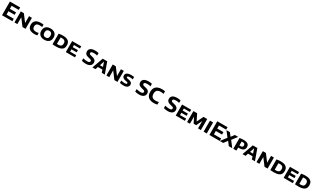

<svg xmlns="http://www.w3.org/2000/svg" viewBox="892 -4865 14769 8988"><g transform="rotate(30 8276.5 -370.5)"><path d="M72 0V-740H626V-608.5H240V-131.5H631V0ZM163.5 -313V-444H574.5V-313Z M745 0V-595H911.5L1213 -194.5H1189.5V-595H1345V0H1179L877 -400.5H901V0Z M1824.5 7.5Q1705.5 7.5 1623.5 -25.2Q1541.5 -58 1499 -125.5Q1456.5 -193 1456.5 -296.5Q1456.5 -394 1499.5 -462.5Q1542.5 -531 1626 -566.8Q1709.5 -602.5 1831 -602.5Q1868 -602.5 1904.8 -599.5Q1941.5 -596.5 1975.5 -589V-459.5Q1945 -465.5 1912.5 -469Q1880 -472.5 1845 -472.5Q1771.5 -472.5 1724.8 -453.8Q1678 -435 1655.8 -396Q1633.5 -357 1633.5 -297.5Q1633.5 -236.5 1655.5 -197.8Q1677.5 -159 1723 -140.8Q1768.5 -122.5 1838.5 -122.5Q1874.5 -122.5 1908.8 -127.2Q1943 -132 1975.5 -140V-10.5Q1943 -2 1903.5 2.8Q1864 7.5 1824.5 7.5Z M2356.5 7.5Q2255 7.5 2180.8 -27.2Q2106.5 -62 2065.8 -130.2Q2025 -198.5 2025 -297Q2025 -396 2065.8 -464.2Q2106.5 -532.5 2180.8 -567.5Q2255 -602.5 2356.5 -602.5Q2458 -602.5 2532.5 -567.5Q2607 -532.5 2647.5 -464Q2688 -395.5 2688 -297Q2688 -199 2647.2 -130.8Q2606.5 -62.5 2532 -27.5Q2457.5 7.5 2356.5 7.5ZM2356.5 -118.5Q2407.5 -118.5 2443.2 -137.2Q2479 -156 2497.8 -195.2Q2516.5 -234.5 2516.5 -294.5Q2516.5 -357.5 2497.5 -398Q2478.5 -438.5 2442.5 -457.5Q2406.5 -476.5 2356.5 -476.5Q2306.5 -476.5 2270.8 -458Q2235 -439.5 2216 -400.5Q2197 -361.5 2197 -300.5Q2197 -236.5 2215.8 -196.2Q2234.5 -156 2270 -137.2Q2305.5 -118.5 2356.5 -118.5Z M2998 6Q2952 6 2899 3.5Q2846 1 2799.5 -4.5V-578.5Q2831.5 -585.5 2870.2 -590.8Q2909 -596 2949 -598.8Q2989 -601.5 3025 -601.5Q3215.5 -601.5 3312.2 -527.5Q3409 -453.5 3409 -297Q3409 -190 3363.5 -123.2Q3318 -56.5 3226.5 -25.2Q3135 6 2998 6ZM3038.5 -121Q3106.5 -121 3150.8 -139Q3195 -157 3216.8 -196Q3238.5 -235 3238.5 -298.5Q3238.5 -361 3216.2 -399.8Q3194 -438.5 3149.8 -456.8Q3105.5 -475 3038.5 -475Q3022 -475 3002.2 -473.2Q2982.5 -471.5 2968.5 -469V-123.5Q2985.5 -122.5 3003 -121.8Q3020.5 -121 3038.5 -121Z M3520.5 0V-595H4012V-476.5H3685V-118.5H4016V0ZM3610.5 -243.5V-362H3967.5V-243.5Z M4599 9.5Q4539 9.5 4482.5 0.8Q4426 -8 4377 -23V-159Q4410.5 -147.5 4449.2 -139.8Q4488 -132 4527 -128Q4566 -124 4599.5 -124Q4679 -124 4710.8 -146.8Q4742.5 -169.5 4742.5 -210Q4742.5 -244 4719 -263Q4695.5 -282 4630.5 -296L4572.5 -309.5Q4462.5 -333.5 4411 -385.8Q4359.5 -438 4359.5 -523.5Q4359.5 -630.5 4440.2 -690Q4521 -749.5 4683.5 -749.5Q4737.5 -749.5 4785.8 -743.2Q4834 -737 4872 -726.5V-591Q4834 -602.5 4786 -609.2Q4738 -616 4690 -616Q4629 -616 4593.8 -605.5Q4558.5 -595 4543 -575.8Q4527.5 -556.5 4527.5 -531Q4527.5 -498.5 4548 -480.2Q4568.5 -462 4625.5 -449L4684 -435.5Q4764.5 -418 4814.5 -389Q4864.5 -360 4887.5 -318Q4910.5 -276 4910.5 -219.5Q4910.5 -148 4873.2 -96.8Q4836 -45.5 4766.2 -18Q4696.5 9.5 4599 9.5Z M4959 0 5171.5 -595H5416.5L5629.5 0H5464L5285 -532H5301L5122.5 0ZM5129.5 -146 5167 -266H5420.5L5457.5 -146Z M5713 0V-595H5879.5L6181 -194.5H6157.5V-595H6313V0H6147L5845 -400.5H5869V0Z M6632.5 7.5Q6579 7.5 6528.5 0.8Q6478 -6 6436 -17.5V-144Q6467.5 -135.5 6502.5 -129.5Q6537.5 -123.5 6570.8 -120.2Q6604 -117 6630.5 -117Q6675.5 -117 6701 -123.5Q6726.5 -130 6736.5 -142.5Q6746.5 -155 6746.5 -172.5Q6746.5 -187 6739.5 -197.5Q6732.5 -208 6713.8 -216Q6695 -224 6659 -231L6609.5 -240Q6509 -258.5 6464 -302Q6419 -345.5 6419 -415Q6419 -469 6449.2 -511.5Q6479.5 -554 6544.2 -578.2Q6609 -602.5 6713.5 -602.5Q6756.5 -602.5 6798 -598.2Q6839.5 -594 6873 -586.5V-459.5Q6835.5 -468.5 6795.2 -473.5Q6755 -478.5 6713 -478.5Q6660 -478.5 6631.2 -471.2Q6602.5 -464 6591.5 -451.5Q6580.5 -439 6580.5 -423Q6580.5 -401.5 6595.8 -389Q6611 -376.5 6659 -366.5L6708.5 -357.5Q6779 -344.5 6823 -321.8Q6867 -299 6887.5 -264.5Q6908 -230 6908 -181Q6908 -126.5 6877.5 -84Q6847 -41.5 6786 -17Q6725 7.5 6632.5 7.5Z M7482 9.5Q7422 9.5 7365.5 0.8Q7309 -8 7260 -23V-159Q7293.5 -147.5 7332.2 -139.8Q7371 -132 7410 -128Q7449 -124 7482.5 -124Q7562 -124 7593.8 -146.8Q7625.5 -169.5 7625.5 -210Q7625.5 -244 7602 -263Q7578.5 -282 7513.5 -296L7455.5 -309.5Q7345.5 -333.5 7294 -385.8Q7242.5 -438 7242.5 -523.5Q7242.5 -630.5 7323.2 -690Q7404 -749.5 7566.5 -749.5Q7620.5 -749.5 7668.8 -743.2Q7717 -737 7755 -726.5V-591Q7717 -602.5 7669 -609.2Q7621 -616 7573 -616Q7512 -616 7476.8 -605.5Q7441.5 -595 7426 -575.8Q7410.5 -556.5 7410.5 -531Q7410.5 -498.5 7431 -480.2Q7451.5 -462 7508.5 -449L7567 -435.5Q7647.5 -418 7697.5 -389Q7747.5 -360 7770.5 -318Q7793.5 -276 7793.5 -219.5Q7793.5 -148 7756.2 -96.8Q7719 -45.5 7649.2 -18Q7579.5 9.5 7482 9.5Z M8285 9.5Q8186 9.5 8109.2 -12.8Q8032.5 -35 7979.5 -81.2Q7926.5 -127.5 7899.2 -199Q7872 -270.5 7872 -368.5Q7872 -492.5 7920.8 -577.5Q7969.5 -662.5 8063.2 -706Q8157 -749.5 8292.5 -749.5Q8338 -749.5 8380 -745Q8422 -740.5 8462.5 -731V-593Q8425.5 -602 8386.5 -606.5Q8347.5 -611 8305.5 -611Q8218.5 -611 8162 -585.8Q8105.5 -560.5 8077.5 -507.2Q8049.5 -454 8049.5 -370.5Q8049.5 -284.5 8077.2 -231.2Q8105 -178 8160.2 -153.5Q8215.5 -129 8298.5 -129Q8341 -129 8381.5 -135Q8422 -141 8462.5 -152V-14.5Q8423.5 -3 8378 3.2Q8332.5 9.5 8285 9.5Z M9032 9.5Q8972 9.5 8915.5 0.8Q8859 -8 8810 -23V-159Q8843.5 -147.5 8882.2 -139.8Q8921 -132 8960 -128Q8999 -124 9032.5 -124Q9112 -124 9143.8 -146.8Q9175.5 -169.5 9175.5 -210Q9175.5 -244 9152 -263Q9128.5 -282 9063.5 -296L9005.5 -309.5Q8895.5 -333.5 8844 -385.8Q8792.5 -438 8792.5 -523.5Q8792.5 -630.5 8873.2 -690Q8954 -749.5 9116.5 -749.5Q9170.5 -749.5 9218.8 -743.2Q9267 -737 9305 -726.5V-591Q9267 -602.5 9219 -609.2Q9171 -616 9123 -616Q9062 -616 9026.8 -605.5Q8991.5 -595 8976 -575.8Q8960.5 -556.5 8960.5 -531Q8960.5 -498.5 8981 -480.2Q9001.5 -462 9058.5 -449L9117 -435.5Q9197.5 -418 9247.5 -389Q9297.5 -360 9320.5 -318Q9343.5 -276 9343.5 -219.5Q9343.5 -148 9306.2 -96.8Q9269 -45.5 9199.2 -18Q9129.5 9.5 9032 9.5Z M9462.5 0V-595H9954V-476.5H9627V-118.5H9958V0ZM9552.5 -243.5V-362H9909.5V-243.5Z M10075 0V-595H10276.5L10460.5 -224H10441L10620 -595H10821.5V0H10666.5V-459.5H10697L10516.5 -87.5H10380.5L10191.5 -459.5H10230V0Z M10970 0V-595H11139V0Z M11282 0V-740H11836V-608.5H11450V-131.5H11841V0ZM11373.5 -313V-444H11784.5V-313Z M12330.5 0 12179 -202.5 12081.5 -310 11860.5 -595H12048.5L12181.5 -420L12279 -312L12517.5 0ZM11843.5 0 12081.5 -310 12181.5 -420 12313.5 -595H12495L12279 -312L12179 -202.5L12029.5 0Z M12574.5 0V-583.5Q12623.5 -592.5 12675.5 -597.5Q12727.5 -602.5 12786.5 -602.5Q12939.5 -602.5 13015.8 -550Q13092 -497.5 13092 -383Q13092 -275 13018.5 -219.5Q12945 -164 12801.5 -164Q12786.5 -164 12771.5 -164.5Q12756.5 -165 12743.5 -165.5V0ZM12803 -276Q12868.5 -276 12898.8 -300.8Q12929 -325.5 12929 -382.5Q12929 -439 12898.5 -464.8Q12868 -490.5 12802.5 -490.5Q12786.5 -490.5 12771.8 -489.2Q12757 -488 12743.5 -486V-280Q12759 -278.5 12772.8 -277.2Q12786.5 -276 12803 -276Z M13073.5 0 13286 -595H13531L13744 0H13578.5L13399.5 -532H13415.5L13237 0ZM13244 -146 13281.5 -266H13535L13572 -146Z M13827.5 0V-595H13994L14295.5 -194.5H14272V-595H14427.5V0H14261.5L13959.5 -400.5H13983.5V0Z M14772 6Q14726 6 14673 3.5Q14620 1 14573.5 -4.5V-578.5Q14605.5 -585.5 14644.2 -590.8Q14683 -596 14723 -598.8Q14763 -601.5 14799 -601.5Q14989.5 -601.5 15086.2 -527.5Q15183 -453.5 15183 -297Q15183 -190 15137.5 -123.2Q15092 -56.5 15000.5 -25.2Q14909 6 14772 6ZM14812.5 -121Q14880.5 -121 14924.8 -139Q14969 -157 14990.8 -196Q15012.5 -235 15012.5 -298.5Q15012.5 -361 14990.2 -399.8Q14968 -438.5 14923.8 -456.8Q14879.5 -475 14812.5 -475Q14796 -475 14776.2 -473.2Q14756.5 -471.5 14742.5 -469V-123.5Q14759.5 -122.5 14777 -121.8Q14794.5 -121 14812.5 -121Z M15294.5 0V-595H15786V-476.5H15459V-118.5H15790V0ZM15384.5 -243.5V-362H15741.5V-243.5Z M16103.5 6Q16057.5 6 16004.5 3.5Q15951.5 1 15905 -4.5V-578.5Q15937 -585.5 15975.8 -590.8Q16014.5 -596 16054.5 -598.8Q16094.5 -601.5 16130.5 -601.5Q16321 -601.5 16417.8 -527.5Q16514.5 -453.5 16514.5 -297Q16514.5 -190 16469 -123.2Q16423.5 -56.5 16332 -25.2Q16240.5 6 16103.5 6ZM16144 -121Q16212 -121 16256.2 -139Q16300.5 -157 16322.2 -196Q16344 -235 16344 -298.5Q16344 -361 16321.8 -399.8Q16299.5 -438.5 16255.2 -456.8Q16211 -475 16144 -475Q16127.5 -475 16107.8 -473.2Q16088 -471.5 16074 -469V-123.5Q16091 -122.5 16108.5 -121.8Q16126 -121 16144 -121Z"/></g></svg>

Font: Encode Sans SC SemiExpanded
Style: Bold
Weight: 700
Width: 6
Designer: Multiple Designers
Foundry: Impallari Type
Version: Version 3.002